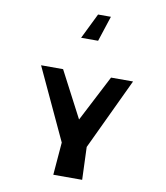

<svg xmlns="http://www.w3.org/2000/svg" viewBox="-131 -1438 1337 1546"><g transform="rotate(10 538.0 -665.5)"><path d="M543 -1332H648L580 -1124H441ZM434 -266 162 -850H342L539 -473L734 -850H914L638 -266L648 1H412Z"/></g></svg>

Font: OpenDyslexic
Style: Bold
Weight: 800
Designer: Abbie Gonzalez
Version: Version 0.920;hotconv 1.0.109;makeotfexe 2.5.65596